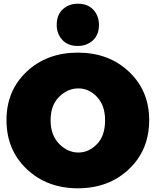

<svg xmlns="http://www.w3.org/2000/svg" viewBox="-20 -1000 840 1036"><path d="M400 16Q234 16 124.5 -87.5Q15 -191 15 -352Q15 -511 124 -613.5Q233 -716 400 -716Q567 -716 676 -613Q785 -510 785 -352Q785 -191 676 -87.5Q567 16 400 16ZM403 -177Q459 -177 503 -222Q547 -267 547 -351Q547 -431 503.5 -477Q460 -523 403 -523Q345 -523 299 -477.5Q253 -432 253 -351Q253 -271 299 -224Q345 -177 403 -177ZM400 -752Q346 -752 316 -785Q286 -818 286 -866Q286 -920 319 -950Q352 -980 400 -980Q454 -980 484 -947Q514 -914 514 -866Q514 -812 481 -782Q448 -752 400 -752Z"/></svg>

Font: Argentum Novus Black
Style: Regular
Weight: 900
Designer: Julieta Ulanovsky (font) & Cristiano Sobral (main changes)
Foundry: Julieta Ulanovsky (font) & Cristiano Sobral (main changes)
Version: Version 3.00;November 27, 2020;FontCreator 13.0.0.2655 64-bi